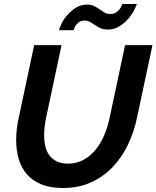

<svg xmlns="http://www.w3.org/2000/svg" viewBox="-20 -936 783 961"><path d="M295 5Q231 5 186.5 -13.5Q142 -32 114 -64.5Q86 -97 73.5 -140.5Q61 -184 61 -235Q61 -290 74 -348L151 -710H288L211 -348Q206 -325 203.5 -302.5Q201 -280 201 -259Q201 -229 207 -203Q213 -177 227.5 -158Q242 -139 264.5 -128Q287 -117 320 -117Q365 -117 400 -137Q435 -157 460.5 -189Q486 -221 503 -262.5Q520 -304 529 -348L606 -710H743L666 -348Q651 -275 620 -211Q589 -147 543 -99Q497 -51 435 -23Q373 5 295 5ZM519 -788Q498 -788 483 -795Q468 -802 455.5 -810.5Q443 -819 431 -826Q419 -833 403 -833Q387 -833 376.5 -826Q366 -819 360 -810Q354 -801 351.5 -793.5Q349 -786 349 -785H275Q277 -794 287 -815.5Q297 -837 315 -858.5Q333 -880 358.5 -896.5Q384 -913 416 -913Q438 -913 452 -905.5Q466 -898 478 -889.5Q490 -881 502 -873.5Q514 -866 531 -866Q548 -866 559.5 -873Q571 -880 578 -889Q585 -898 588.5 -906Q592 -914 592 -916H665Q663 -909 653 -888Q643 -867 624.5 -845Q606 -823 579.5 -805.5Q553 -788 519 -788Z"/></svg>

Font: PTCRaleway
Style: Bold Italic
Weight: 700
Italic angle: -12°
Designer: Matt McInerney, Pablo Impallari, Rodrigo Fuenzalida
Foundry: Matt McInerney, Pablo Impallari, Rodrigo Fuenzalida
Version: Version 3.000g; ttfautohint (v1.5) -l 8 -r 28 -G 28 -x 14 -D